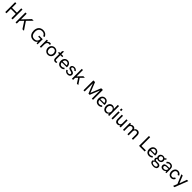

<svg xmlns="http://www.w3.org/2000/svg" viewBox="1462 -4978 9479 9479"><g transform="rotate(45 6202.0 -238.0)"><path d="M102.5 0V-689.9H188.5V-386.2H530.8V-689.9H616.7V0H530.8V-306.6H188.5V0Z M821.8 0V-689.9H907.7V-293.5L1282.7 -689.9H1398.4L1130.4 -414.6L1409.2 0H1302.7L1070.8 -356.4L907.7 -188.5V0Z M2061 8.3Q1998.5 8.3 1946.3 -9.3Q1894 -26.9 1856.4 -58.8Q1818.8 -90.8 1792.7 -135Q1766.6 -179.2 1753.9 -232.4Q1741.2 -285.6 1741.2 -345.7Q1741.2 -421.4 1761.5 -485.4Q1781.7 -549.3 1820.8 -597.2Q1859.9 -645 1922.1 -672.1Q1984.4 -699.2 2063.5 -699.2Q2165.5 -699.2 2238.5 -650.9Q2311.5 -602.5 2350.6 -508.8L2273.9 -476.6Q2222.2 -623.5 2062.5 -623.5Q2003.9 -623.5 1958.5 -602.8Q1913.1 -582 1884.5 -544.9Q1856 -507.8 1841.3 -458.3Q1826.7 -408.7 1826.7 -349.1Q1826.7 -289.6 1840.3 -239.7Q1854 -189.9 1881.6 -151.1Q1909.2 -112.3 1955.1 -90.6Q2001 -68.8 2061 -68.8Q2149.4 -68.8 2205.1 -114.5Q2260.7 -160.2 2272.9 -246.6L2274.9 -291.5H2110.8V-361.3H2359.4V0H2291L2283.7 -115.2Q2251.5 -56.2 2194.3 -23.9Q2137.2 8.3 2061 8.3Z M2518.1 0V-487.8H2598.6V-392.1Q2615.2 -441.9 2656 -469Q2696.8 -496.1 2742.7 -496.1Q2791.5 -496.1 2823.2 -469.2L2785.2 -400.9Q2758.8 -415.5 2730.5 -415.5Q2706.5 -415.5 2683.8 -405Q2661.1 -394.5 2641.6 -374Q2622.1 -353.5 2610.1 -317.4Q2598.1 -281.2 2598.1 -234.9V0Z M2835 -245.1Q2835 -296.9 2852.5 -342.8Q2870.1 -388.7 2901.1 -422.6Q2932.1 -456.5 2977.3 -476.3Q3022.5 -496.1 3075.2 -496.1Q3145 -496.1 3200.7 -462.4Q3256.3 -428.7 3286.4 -371.3Q3316.4 -314 3316.4 -245.1Q3316.4 -175.3 3286.4 -117.7Q3256.3 -60.1 3200.7 -25.9Q3145 8.3 3075.2 8.3Q3005.4 8.3 2950 -25.9Q2894.5 -60.1 2864.7 -117.7Q2835 -175.3 2835 -245.1ZM3075.2 -63.5Q3124 -63.5 3159.9 -88.6Q3195.8 -113.8 3213.1 -154.3Q3230.5 -194.8 3230.5 -245.1Q3230.5 -322.3 3189.2 -373.3Q3147.9 -424.3 3075.2 -424.3Q3002.9 -424.3 2961.9 -373.3Q2920.9 -322.3 2920.9 -245.1Q2920.9 -167.5 2961.9 -115.5Q3002.9 -63.5 3075.2 -63.5Z M3590.3 8.3Q3523.4 8.3 3487.3 -29.5Q3451.2 -67.4 3451.2 -136.2V-418H3370.6V-487.8H3452.1V-622.6L3533.7 -682.1V-487.8H3665.5V-418H3533.7V-149.9Q3533.7 -105 3551.5 -85Q3569.3 -64.9 3604.5 -64.9Q3634.8 -64.9 3665 -78.6L3665.5 -3.4Q3634.3 8.3 3590.3 8.3Z M3976.1 8.3Q3919.9 8.3 3874.8 -11.5Q3829.6 -31.2 3801 -65.4Q3772.5 -99.6 3757.3 -144.5Q3742.2 -189.5 3742.2 -241.7Q3742.2 -293 3756.6 -338.4Q3771 -383.8 3798.6 -419.2Q3826.2 -454.6 3869.9 -475.3Q3913.6 -496.1 3967.8 -496.1Q4015.1 -496.1 4053 -481.4Q4090.8 -466.8 4115 -443.6Q4139.2 -420.4 4155.3 -389.2Q4171.4 -357.9 4178 -326.9Q4184.6 -295.9 4184.6 -264.2Q4184.6 -233.9 4180.7 -219.2H3829.6Q3834.5 -147.5 3871.8 -107.2Q3909.2 -66.9 3976.6 -66.9Q4017.6 -66.9 4049.3 -80.3Q4081.1 -93.8 4110.8 -125.5L4168.5 -75.2Q4127.9 -31.7 4081.8 -11.7Q4035.6 8.3 3976.1 8.3ZM3829.6 -279.8H4102.5Q4102.5 -300.8 4100.6 -310.5Q4093.8 -359.9 4059.6 -393.1Q4025.4 -426.3 3967.3 -426.3Q3907.2 -426.3 3872.1 -386.5Q3836.9 -346.7 3829.6 -279.8Z M4451.7 8.3Q4379.4 8.3 4325 -28.8Q4270.5 -65.9 4251.5 -123L4318.4 -152.3Q4332.5 -113.3 4365.2 -87.2Q4397.9 -61 4447.8 -61Q4496.1 -61 4522.7 -83.5Q4549.3 -106 4549.3 -140.1Q4549.3 -163.6 4534.4 -179.2Q4519.5 -194.8 4495.6 -203.1Q4471.7 -211.4 4442.9 -218.3Q4414.1 -225.1 4385.3 -234.4Q4356.4 -243.7 4332.5 -257.1Q4308.6 -270.5 4293.7 -295.7Q4278.8 -320.8 4278.8 -356.4Q4278.8 -422.9 4327.9 -459.5Q4377 -496.1 4450.7 -496.1Q4509.3 -496.1 4554.4 -469.2Q4599.6 -442.4 4626.5 -393.1L4562.5 -358.4Q4522.9 -430.2 4447.8 -430.2Q4406.7 -430.2 4382.3 -412.6Q4357.9 -395 4357.9 -367.2Q4357.9 -348.6 4369.6 -335Q4381.3 -321.3 4400.6 -313.7Q4419.9 -306.2 4444.3 -298.6Q4468.8 -291 4494.4 -285.2Q4520 -279.3 4544.4 -267.8Q4568.8 -256.3 4588.1 -241.7Q4607.4 -227.1 4619.1 -202.1Q4630.9 -177.2 4630.9 -144Q4630.9 -94.7 4605.2 -59.3Q4579.6 -23.9 4540 -7.8Q4500.5 8.3 4451.7 8.3Z M4757.3 0V-689.9H4839.8V-243.2L5068.8 -487.8H5176.8L4997.6 -303.2L5202.1 0H5104.5L4941.4 -252L4839.8 -144V0Z M6112.8 -689.9H6230.5V0H6147.5V-573.7L5939.5 -57.6H5855.5L5647.5 -573.7V0H5564.5V-689.9H5682.1L5897.5 -153.8Z M6606.4 8.3Q6550.3 8.3 6505.1 -11.5Q6460 -31.2 6431.4 -65.4Q6402.8 -99.6 6387.7 -144.5Q6372.6 -189.5 6372.6 -241.7Q6372.6 -293 6387 -338.4Q6401.4 -383.8 6429 -419.2Q6456.5 -454.6 6500.2 -475.3Q6543.9 -496.1 6598.1 -496.1Q6645.5 -496.1 6683.3 -481.4Q6721.2 -466.8 6745.4 -443.6Q6769.5 -420.4 6785.6 -389.2Q6801.8 -357.9 6808.3 -326.9Q6814.9 -295.9 6814.9 -264.2Q6814.9 -233.9 6811 -219.2H6460Q6464.8 -147.5 6502.2 -107.2Q6539.6 -66.9 6606.9 -66.9Q6647.9 -66.9 6679.7 -80.3Q6711.4 -93.8 6741.2 -125.5L6798.8 -75.2Q6758.3 -31.7 6712.2 -11.7Q6666 8.3 6606.4 8.3ZM6460 -279.8H6732.9Q6732.9 -300.8 6731 -310.5Q6724.1 -359.9 6689.9 -393.1Q6655.8 -426.3 6597.7 -426.3Q6537.6 -426.3 6502.4 -386.5Q6467.3 -346.7 6460 -279.8Z M7111.8 8.3Q7046.9 8.3 6997.1 -26.4Q6947.3 -61 6921.9 -117.9Q6896.5 -174.8 6896.5 -244.1Q6896.5 -313 6921.9 -370.1Q6947.3 -427.2 6996.6 -461.7Q7045.9 -496.1 7110.4 -496.1Q7162.6 -496.1 7206.3 -470.7Q7250 -445.3 7273.4 -399.9V-689.9H7357.4V0H7280.3L7276.9 -92.3Q7253.4 -44.4 7209.2 -18.1Q7165 8.3 7111.8 8.3ZM7131.3 -66.9Q7200.7 -66.9 7240.5 -116.7Q7280.3 -166.5 7280.3 -244.1Q7280.3 -321.3 7240.5 -371.1Q7200.7 -420.9 7131.3 -420.9Q7061.5 -420.9 7021 -370.8Q6980.5 -320.8 6980.5 -244.1Q6980.5 -167 7021 -116.9Q7061.5 -66.9 7131.3 -66.9Z M7520.5 -586.4V-689.9H7606.9V-586.4ZM7522.5 0V-487.8H7605V0Z M7927.2 8.3Q7884.3 8.3 7850.8 -7.1Q7817.4 -22.5 7797.1 -49.3Q7776.9 -76.2 7766.4 -110.4Q7755.9 -144.5 7755.4 -184.6V-487.8H7837.4V-199.2Q7837.4 -137.7 7866.2 -103Q7895 -68.4 7949.7 -68.4Q8009.3 -68.4 8043.2 -103.8Q8077.1 -139.2 8077.1 -206.5V-487.8H8159.2V0H8077.1V-74.2Q8053.2 -33.7 8013.2 -12.7Q7973.1 8.3 7927.2 8.3Z M8323.7 0 8323.2 -487.8H8403.3V-411.1Q8423.8 -454.1 8460.9 -475.1Q8498 -496.1 8545.4 -496.1Q8598.1 -496.1 8637.2 -471.4Q8676.3 -446.8 8693.4 -395.5Q8716.8 -445.8 8758.5 -470.9Q8800.3 -496.1 8853 -496.1Q8910.6 -496.1 8949.7 -468Q8988.8 -439.9 9006.1 -394.3Q9023.4 -348.6 9023.4 -287.6V0H8940.4V-277.8Q8940.4 -346.7 8916.3 -382.8Q8892.1 -418.9 8836.9 -418.9Q8781.2 -418.9 8748 -380.4Q8714.8 -341.8 8714.8 -282.2V0H8632.3V-290Q8632.3 -418.9 8529.3 -418.9Q8473.1 -418.9 8439.9 -380.6Q8406.7 -342.3 8406.7 -282.2V0Z M9444.8 0V-689.9H9530.8V-81.5H9839.8V0Z M10139.2 8.3Q10083 8.3 10037.8 -11.5Q9992.7 -31.2 9964.1 -65.4Q9935.5 -99.6 9920.4 -144.5Q9905.3 -189.5 9905.3 -241.7Q9905.3 -293 9919.7 -338.4Q9934.1 -383.8 9961.7 -419.2Q9989.3 -454.6 10033 -475.3Q10076.7 -496.1 10130.9 -496.1Q10178.2 -496.1 10216.1 -481.4Q10253.9 -466.8 10278.1 -443.6Q10302.2 -420.4 10318.4 -389.2Q10334.5 -357.9 10341.1 -326.9Q10347.7 -295.9 10347.7 -264.2Q10347.7 -233.9 10343.8 -219.2H9992.7Q9997.6 -147.5 10034.9 -107.2Q10072.3 -66.9 10139.6 -66.9Q10180.7 -66.9 10212.4 -80.3Q10244.1 -93.8 10273.9 -125.5L10331.5 -75.2Q10291 -31.7 10244.9 -11.7Q10198.7 8.3 10139.2 8.3ZM9992.7 -279.8H10265.6Q10265.6 -300.8 10263.7 -310.5Q10256.8 -359.9 10222.7 -393.1Q10188.5 -426.3 10130.4 -426.3Q10070.3 -426.3 10035.2 -386.5Q10000 -346.7 9992.7 -279.8Z M10710 -70.8Q10780.3 -70.8 10825.9 -37.1Q10871.6 -3.4 10871.6 65.4Q10871.6 138.7 10816.9 180.9Q10762.2 223.1 10659.7 223.1Q10555.2 223.1 10488.8 181.4Q10422.4 139.6 10422.4 62.5Q10422.4 43 10427.7 25.9L10502 -17.6Q10473.6 -31.7 10455.3 -57.4Q10437 -83 10436.5 -119.1Q10435.5 -181.6 10492.2 -220.7Q10457.5 -265.6 10457.5 -324.7Q10457.5 -399.9 10511 -448Q10564.5 -496.1 10645.5 -496.1Q10716.8 -496.1 10766.6 -458L10840.8 -522.5L10883.3 -469.2L10810.5 -407.7Q10832 -367.7 10832 -321.8Q10832 -246.1 10778.6 -199.5Q10725.1 -152.8 10645 -152.8Q10586.4 -152.8 10541.5 -178.7Q10512.7 -158.7 10513.7 -127.4Q10514.6 -70.8 10603 -70.8ZM10647 -430.2Q10598.6 -430.2 10569.3 -399.9Q10540 -369.6 10540 -323.2Q10540 -277.3 10568.8 -248.3Q10597.7 -219.2 10646.5 -219.2Q10694.8 -219.2 10723.4 -248.3Q10752 -277.3 10752 -323.2Q10752 -370.1 10723.4 -400.1Q10694.8 -430.2 10647 -430.2ZM10654.3 159.2Q10718.3 159.2 10755.1 137.9Q10792 116.7 10792 72.3Q10792 -1.5 10677.7 -1.5H10562Q10556.6 -1.5 10553.7 -2L10499.5 48.8V61.5Q10499.5 79.6 10505.6 95Q10511.7 110.4 10527.1 125.7Q10542.5 141.1 10575 150.1Q10607.4 159.2 10654.3 159.2Z M11151.4 -496.1Q11246.1 -496.1 11298.8 -442.6Q11351.6 -389.2 11351.6 -297.4V0H11282.7L11277.3 -86.9Q11252.4 -41 11206.5 -16.4Q11160.6 8.3 11108.4 8.3Q11032.2 8.3 10984.6 -32.5Q10937 -73.2 10937 -144.5Q10937 -284.2 11138.2 -284.2H11276.4Q11275.9 -357.4 11248 -390.6Q11220.2 -423.8 11152.3 -423.8Q11068.8 -423.8 11019.5 -347.7L10956.1 -393.6Q10993.2 -444.3 11040 -470.2Q11086.9 -496.1 11151.4 -496.1ZM11124.5 -62.5Q11184.1 -62.5 11223.9 -98.4Q11263.7 -134.3 11276.4 -191.9V-223.6H11143.1Q11083 -223.6 11052.5 -201.7Q11022 -179.7 11022 -141.6Q11022 -105.5 11048.8 -84Q11075.7 -62.5 11124.5 -62.5Z M11684.6 8.3Q11631.3 8.3 11587.9 -12Q11544.4 -32.2 11516.8 -66.9Q11489.3 -101.6 11474.4 -146.7Q11459.5 -191.9 11459.5 -243.2Q11459.5 -282.2 11468 -318.6Q11476.6 -355 11494.9 -387.5Q11513.2 -419.9 11539.3 -444.1Q11565.4 -468.3 11602.5 -482.2Q11639.6 -496.1 11683.6 -496.1Q11752.9 -496.1 11805.4 -461.2Q11857.9 -426.3 11884.8 -358.9L11806.2 -328.1Q11791.5 -371.1 11759 -396Q11726.6 -420.9 11683.6 -420.9Q11648.4 -420.9 11620.8 -406Q11593.3 -391.1 11576.7 -365.7Q11560.1 -340.3 11551.8 -309.1Q11543.5 -277.8 11543.5 -243.2Q11543.5 -168.5 11579.1 -117.7Q11614.7 -66.9 11683.6 -66.9Q11727.1 -66.9 11759.3 -91.6Q11791.5 -116.2 11804.7 -158.2L11879.9 -129.9Q11856.9 -64.5 11805.4 -28.1Q11753.9 8.3 11684.6 8.3Z M12030.8 209.5 12116.2 -8.3 11914.1 -487.8H12005.4L12160.2 -104L12301.8 -487.8H12392.6L12121.1 209.5Z"/></g></svg>

Font: HK Grotesk Medium Legacy
Style: Regular
Weight: 500
Designer: Alfredo Marco Pradil
Foundry: Hanken Design Co.
Version: Version 2.022;PS 002.022;hotconv 1.0.88;makeotf.lib2.5.64775